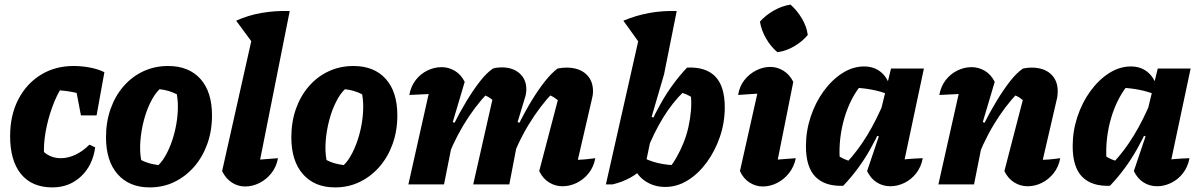

<svg xmlns="http://www.w3.org/2000/svg" viewBox="-20 -802 5230 835"><path d="M208 13Q119 13 71.5 -45Q24 -103 24 -210Q24 -300 59 -368.5Q94 -437 156.5 -476Q219 -515 300 -515Q337 -515 372.5 -508Q408 -501 434 -488L382 -375Q301 -411 192 -411L268 -449Q239 -414 217.5 -362.5Q196 -311 183.5 -254.5Q171 -198 171 -148Q171 -137 173.5 -125.5Q176 -114 180 -105L160 -153Q175 -134 197 -124Q219 -114 244 -114Q276 -114 308 -129Q340 -144 369 -173L394 -161Q383 -82 332 -34.5Q281 13 208 13ZM332 -300 296 -488H434L400 -300Z M631 13Q542 13 491.5 -44.5Q441 -102 441 -205Q441 -272 461 -328.5Q481 -385 517.5 -427Q554 -469 603.5 -492Q653 -515 711 -515Q801 -515 851.5 -459Q902 -403 902 -300Q902 -233 881.5 -176Q861 -119 824.5 -77Q788 -35 739 -11Q690 13 631 13ZM669 -84Q689 -103 707 -138.5Q725 -174 737 -218Q749 -262 752.5 -308Q756 -354 749 -392Q731 -401 712.5 -406.5Q694 -412 674 -414Q653 -394 635 -358Q617 -322 605.5 -278Q594 -234 590.5 -189Q587 -144 594 -106Q611 -97 629 -92Q647 -87 669 -84Z M1083 -609 1007 -712Q1060 -736 1119 -746Q1178 -756 1240 -754ZM1097 -36 1065 -104Q1100 -107 1130 -109.5Q1160 -112 1189 -114Q1182 -76 1160 -48.5Q1138 -21 1108 -6Q1078 9 1046 9Q1015 9 988.5 -8Q962 -25 946 -58L1092 -709L1240 -754Z M1437 13Q1348 13 1297.5 -44.5Q1247 -102 1247 -205Q1247 -272 1267 -328.5Q1287 -385 1323.5 -427Q1360 -469 1409.5 -492Q1459 -515 1517 -515Q1607 -515 1657.5 -459Q1708 -403 1708 -300Q1708 -233 1687.5 -176Q1667 -119 1630.5 -77Q1594 -35 1545 -11Q1496 13 1437 13ZM1475 -84Q1495 -103 1513 -138.5Q1531 -174 1543 -218Q1555 -262 1558.5 -308Q1562 -354 1555 -392Q1537 -401 1518.5 -406.5Q1500 -412 1480 -414Q1459 -394 1441 -358Q1423 -322 1411.5 -278Q1400 -234 1396.5 -189Q1393 -144 1400 -106Q1417 -97 1435 -92Q1453 -87 1475 -84Z M2193 -76 2180 -135Q2204 -197 2232.5 -255Q2261 -313 2291 -362.5Q2321 -412 2350.5 -449Q2380 -486 2405 -504Q2416 -506 2425 -507Q2434 -508 2443 -508Q2497 -508 2528 -480.5Q2559 -453 2559 -405Q2559 -396 2557.5 -386.5Q2556 -377 2553 -366L2493 -107Q2519 -108 2535 -110Q2551 -112 2569 -114Q2562 -76 2540 -48.5Q2518 -21 2488 -6.5Q2458 8 2426 8Q2395 8 2368 -8.5Q2341 -25 2325 -58L2409 -378L2420 -354Q2404 -369 2390 -378Q2376 -387 2357 -392L2385 -400Q2327 -339 2278.5 -259Q2230 -179 2193 -76ZM1756 0 1861 -468 1882 -397Q1859 -394 1833.5 -392.5Q1808 -391 1760 -389Q1767 -427 1788 -454Q1809 -481 1839 -495.5Q1869 -510 1900 -510Q1931 -510 1958 -494Q1985 -478 2001 -446L1949 -271L1964 -266L1911 0ZM2038 0 2124 -380 2137 -354Q2122 -369 2107.5 -378Q2093 -387 2074 -392L2103 -400Q2043 -337 1995 -257Q1947 -177 1911 -76L1898 -135Q1921 -197 1950 -255Q1979 -313 2009 -362.5Q2039 -412 2068 -449Q2097 -486 2124 -504Q2134 -507 2144 -508Q2154 -509 2162 -509Q2210 -509 2239.5 -483Q2269 -457 2269 -414Q2269 -405 2267.5 -395Q2266 -385 2262 -374L2231 -271L2246 -266L2195 0Z M2873 11Q2824 11 2786 -14.5Q2748 -40 2734 -84L2761 -125Q2799 -103 2841 -93Q2883 -83 2935 -83L2885 -64Q2905 -88 2922 -117.5Q2939 -147 2952.5 -180.5Q2966 -214 2974 -250Q2982 -286 2985 -322Q2988 -358 2984 -393L2996 -374Q2980 -385 2964 -392Q2948 -399 2931 -402L2954 -404Q2905 -357 2864 -290.5Q2823 -224 2790 -139L2765 -164Q2806 -267 2854 -352.5Q2902 -438 2968 -508Q3049 -512 3090.5 -469.5Q3132 -427 3132 -335Q3132 -269 3111 -207.5Q3090 -146 3054 -96.5Q3018 -47 2971.5 -18Q2925 11 2873 11ZM2615 0 2775 -709 2923 -754 2868 -479 2814 -294 2829 -287 2786 -81Q2757 -49 2721.5 -29.5Q2686 -10 2644 0ZM2765 -609 2691 -712Q2746 -735 2803.5 -745.5Q2861 -756 2923 -754Z M3348 -36 3317 -104Q3351 -107 3381 -109.5Q3411 -112 3441 -114Q3433 -76 3411 -48.5Q3389 -21 3359 -6Q3329 9 3297 9Q3267 9 3240 -8Q3213 -25 3198 -58L3290 -468L3311 -397Q3276 -395 3247.5 -393Q3219 -391 3190 -389Q3196 -427 3217.5 -454Q3239 -481 3269 -496Q3299 -511 3330 -511Q3360 -511 3387 -494.5Q3414 -478 3430 -446ZM3418 -782Q3447 -756 3467.5 -721.5Q3488 -687 3493 -650Q3470 -622 3434.5 -601Q3399 -580 3361 -575Q3333 -598 3312 -634Q3291 -670 3285 -708Q3310 -736 3345 -756Q3380 -776 3418 -782Z M3647 6Q3568 9 3526.5 -33Q3485 -75 3485 -166Q3485 -232 3505.5 -294Q3526 -356 3562 -405.5Q3598 -455 3643.5 -484Q3689 -513 3738 -513Q3778 -513 3806.5 -492Q3835 -471 3848 -433L3847 -390Q3776 -419 3683 -421L3731 -439Q3706 -411 3686 -373Q3666 -335 3653 -291.5Q3640 -248 3634.5 -202Q3629 -156 3632 -110L3620 -128Q3635 -118 3651 -110.5Q3667 -103 3685 -100L3664 -97Q3710 -146 3751 -213Q3792 -280 3828 -367L3853 -342Q3813 -239 3764 -152Q3715 -65 3647 6ZM3898 -33 3871 -104Q3900 -108 3930.5 -110.5Q3961 -113 3993 -114Q3986 -76 3964.5 -48.5Q3943 -21 3913 -6.5Q3883 8 3852 8Q3820 8 3793.5 -8.5Q3767 -25 3751 -58L3802 -209L3785 -215L3855 -504H3998Z M4348 -58 4431 -378 4442 -354Q4427 -369 4413 -378Q4399 -387 4379 -392L4408 -400Q4351 -341 4302.5 -261Q4254 -181 4216 -76L4203 -135Q4226 -197 4255 -255Q4284 -313 4314 -362.5Q4344 -412 4373 -449Q4402 -486 4429 -504Q4439 -506 4448 -507Q4457 -508 4466 -508Q4519 -508 4549.5 -480.5Q4580 -453 4580 -405Q4580 -396 4579 -386.5Q4578 -377 4575 -366L4515 -107Q4542 -108 4558 -110Q4574 -112 4591 -114Q4584 -76 4562 -48.5Q4540 -21 4510.5 -6.5Q4481 8 4449 8Q4418 8 4391 -8.5Q4364 -25 4348 -58ZM4061 0 4166 -468 4187 -397Q4164 -394 4138.5 -392.5Q4113 -391 4065 -389Q4072 -427 4093 -454Q4114 -481 4144 -495.5Q4174 -510 4205 -510Q4236 -510 4263 -494Q4290 -478 4306 -446L4254 -271L4269 -266L4216 0Z M4807 6Q4728 9 4686.5 -33Q4645 -75 4645 -166Q4645 -232 4665.5 -294Q4686 -356 4722 -405.5Q4758 -455 4803.5 -484Q4849 -513 4898 -513Q4938 -513 4966.5 -492Q4995 -471 5008 -433L5007 -390Q4936 -419 4843 -421L4891 -439Q4866 -411 4846 -373Q4826 -335 4813 -291.5Q4800 -248 4794.5 -202Q4789 -156 4792 -110L4780 -128Q4795 -118 4811 -110.5Q4827 -103 4845 -100L4824 -97Q4870 -146 4911 -213Q4952 -280 4988 -367L5013 -342Q4973 -239 4924 -152Q4875 -65 4807 6ZM5058 -33 5031 -104Q5060 -108 5090.5 -110.5Q5121 -113 5153 -114Q5146 -76 5124.5 -48.5Q5103 -21 5073 -6.5Q5043 8 5012 8Q4980 8 4953.5 -8.5Q4927 -25 4911 -58L4962 -209L4945 -215L5015 -504H5158Z"/></svg>

Font: Piazzolla Thin Black
Style: Italic
Weight: 900
Italic angle: -11.3°
Version: Version 2.005